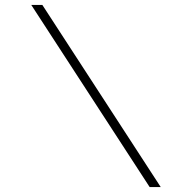

<svg xmlns="http://www.w3.org/2000/svg" viewBox="-20 -760 780 780"><path d="M107 -740H152L633 0H588Z"/></svg>

Font: Major Mono Display
Style: Regular
Weight: 400
Designer: Emre Parlak
Foundry: Emre Parlak
Version: Version 2.000; ttfautohint (v1.8) -l 8 -r 50 -G 200 -x 14 -D